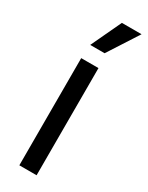

<svg xmlns="http://www.w3.org/2000/svg" viewBox="-194 -764 617 800"><g transform="rotate(30 114.5 -364.0)"><path d="M61.5 0V-515.6H144.5V0ZM66.4 -582 134.8 -727.5H229.5L135.7 -582Z"/></g></svg>

Font: Inter Display
Style: Regular
Weight: 400
Designer: Rasmus Andersson
Foundry: rsms
Version: Version 4.001;git-9221beed3